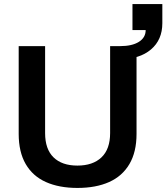

<svg xmlns="http://www.w3.org/2000/svg" viewBox="-20 -913 819 945"><path d="M361 12Q271 12 206 -17Q141 -46 106.5 -105.5Q72 -165 72 -254V-686H202V-258Q202 -179 243.5 -138.5Q285 -98 361 -98Q437 -98 479.5 -138.5Q522 -179 522 -258V-686H652V-254Q652 -165 617 -105.5Q582 -46 517 -17Q452 12 361 12ZM571 -622V-686Q630 -686 663.5 -707Q697 -728 697 -765H632V-893H779V-799Q779 -717 723 -669.5Q667 -622 571 -622Z"/></svg>

Font: Archivo Variable SemiBold
Style: Regular
Weight: 600
Designer: Hector Gatti
Foundry: Omnibus-Type
Version: Version 2.001